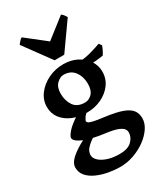

<svg xmlns="http://www.w3.org/2000/svg" viewBox="-236 -825 990 1158"><g transform="rotate(-30 258.5 -246.5)"><path d="M506.8 51.3Q506.8 85.9 484.1 119.6Q461.4 153.3 423.6 180.7Q385.7 208 339.6 224.1Q293.5 240.2 246.6 240.2Q208 240.2 166.5 232.9Q125 225.6 88.6 209.7Q52.2 193.8 29.8 168.7Q7.3 143.6 7.3 107.9Q7.3 90.3 19.8 71Q32.2 51.8 65.9 27.3Q99.6 2.9 163.1 -29.8Q163.1 -29.8 176.8 -28.8Q190.4 -27.8 204.8 -24.7Q219.2 -21.5 220.7 -14.6Q175.3 12.7 155 31.7Q134.8 50.8 129.6 64.5Q124.5 78.1 124.5 88.9Q124.5 110.8 145 129.6Q165.5 148.4 200.9 159.7Q236.3 170.9 280.8 170.9Q338.4 170.9 365.7 144.5Q393.1 118.2 393.1 84Q393.1 71.3 384.3 59.3Q375.5 47.4 349.4 37.1Q323.2 26.9 271.5 20Q175.3 7.8 124.8 -14.4Q74.2 -36.6 74.2 -60.1Q74.2 -71.8 97.2 -98.9Q120.1 -126 176.8 -162.6L264.6 -170.9Q223.1 -141.6 212.6 -124.3Q202.1 -106.9 202.1 -103Q202.1 -97.2 208.5 -91.6Q214.8 -85.9 238 -80.3Q261.2 -74.7 312.5 -68.4Q388.7 -58.6 430.9 -43Q473.1 -27.3 490 -4.2Q506.8 19 506.8 51.3ZM516.1 -450.7Q512.7 -439.5 504.6 -422.9Q496.6 -406.2 488.3 -394.5Q461.9 -390.1 432.9 -387.7Q403.8 -385.3 362.3 -386.7L343.3 -431.6Q393.6 -435.1 436.8 -447.8Q480 -460.4 502.4 -468.8ZM438.5 -313Q438.5 -263.2 410.2 -225.1Q381.8 -187 335.7 -165.5Q289.6 -144 235.8 -144Q180.7 -144 136.7 -162.6Q92.8 -181.2 67.1 -214.8Q41.5 -248.5 41.5 -293.9Q41.5 -341.8 71.3 -381.6Q101.1 -421.4 149.9 -445.1Q198.7 -468.8 255.4 -468.8Q308.1 -468.8 349.6 -447.5Q391.1 -426.3 414.8 -390.9Q438.5 -355.5 438.5 -313ZM326.2 -293Q326.2 -342.3 300.3 -377.4Q274.4 -412.6 225.1 -412.6Q201.2 -412.6 177.5 -389.9Q153.8 -367.2 153.8 -321.8Q153.8 -272.5 178 -237.5Q202.1 -202.6 254.9 -202.6Q283.2 -202.6 304.7 -224.9Q326.2 -247.1 326.2 -293ZM290 -515.1H223.1L86.9 -701.2Q94.2 -710.4 103 -720.5Q111.8 -730.5 120.1 -734.4L256.3 -627.4L393.6 -734.4Q401.9 -730.5 408.9 -720.5Q416 -710.4 421.9 -701.2Z"/></g></svg>

Font: Gentium Plus
Style: Bold
Weight: 700
Designer: Victor Gaultney, Annie Olsen, Iska Routamaa, Becca Hirsbrunner
Foundry: SIL International
Version: Version 6.101